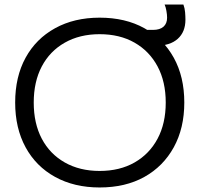

<svg xmlns="http://www.w3.org/2000/svg" viewBox="-20 -818 897 848"><path d="M420 10Q308 10 223.5 -36.5Q139 -83 93 -167.5Q47 -252 47 -365Q47 -479 93 -563Q139 -647 223.5 -693.5Q308 -740 420 -740Q534 -740 617.5 -693.5Q701 -647 747.5 -563Q794 -479 794 -365Q794 -252 747.5 -167.5Q701 -83 617.5 -36.5Q534 10 420 10ZM420 -63Q509 -63 574.5 -100.5Q640 -138 676 -205.5Q712 -273 712 -365Q712 -457 676 -524.5Q640 -592 574.5 -629.5Q509 -667 420 -667Q332 -667 266 -629.5Q200 -592 164.5 -524.5Q129 -457 129 -365Q129 -273 164.5 -205.5Q200 -138 266 -100.5Q332 -63 420 -63ZM616 -616 617 -686H656Q686 -686 702 -700Q718 -714 718 -740Q718 -753 715 -770Q712 -787 707 -798H790Q796 -782 797.5 -764Q799 -746 799 -731Q799 -677 765 -646.5Q731 -616 669 -616Z"/></svg>

Font: M PLUS 2
Style: Regular
Weight: 400
Designer: Coji Morishita
Foundry: UNDERFOREST DESIGN
Version: Version 1.001